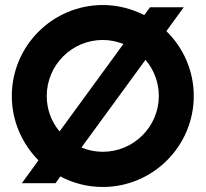

<svg xmlns="http://www.w3.org/2000/svg" viewBox="-20 -729 818 764"><path d="M711 -700H577L554 -669C505 -694 448 -709 389 -709C190 -709 27 -547 27 -347C27 -247 68 -157 133 -91L67 0H201L220 -27C271 0 328 15 389 15C589 15 751 -148 751 -347C751 -448 709 -540 642 -605ZM612 -347C612 -225 512 -125 389 -125C359 -125 330 -131 304 -142L559 -491C592 -452 612 -402 612 -347ZM166 -347C166 -470 266 -570 389 -570C418 -570 445 -564 471 -554L217 -206C185 -244 166 -293 166 -347Z"/></svg>

Font: Righteous
Style: Regular
Weight: 400
Designer: Astigmatic (AOETI)
Foundry: Astigmatic (AOETI)
Version: Version 1.000